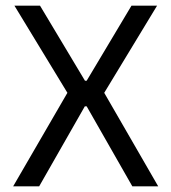

<svg xmlns="http://www.w3.org/2000/svg" viewBox="-20 -659 606 679"><path d="M26.5 0 224 -340.5V-321.5L31 -639H121.5L280.5 -373.5H286.5L445 -639H535.5L343 -321.5V-340.5L539.5 0H448L286.5 -283H280L118.5 0Z"/></svg>

Font: Anek Gurmukhi Medium
Style: Regular
Weight: 400
Version: Version 1.003